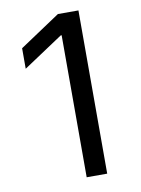

<svg xmlns="http://www.w3.org/2000/svg" viewBox="-81 -763 600 819"><g transform="rotate(-10 219.0 -353.5)"><path d="M316.4 0H227.5V-615.2H223.6L51.8 -501V-589.8L227.5 -707H316.4Z"/></g></svg>

Font: Pretendard Std
Style: Regular
Weight: 400
Designer: Base glyphs from Inter by Rasmus Andersson; Hangeul glyphs from Noto Sans CJK(Source Han Sans) by Jang Soo-young and Kan
Foundry: Kil Hyung-jin
Version: Version 1.309